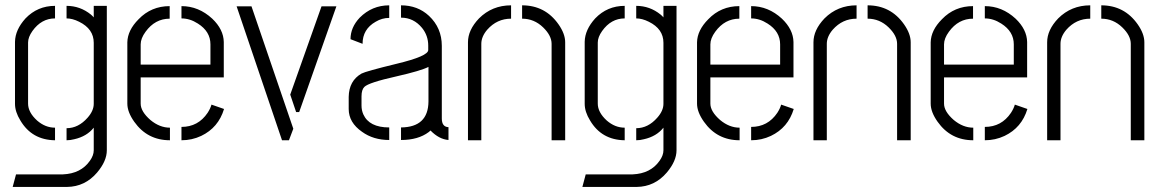

<svg xmlns="http://www.w3.org/2000/svg" viewBox="-20 -534 4414 731"><path d="M28.3 177.7 41 129.9H219.7Q288.1 127 322.3 78.1Q336.9 57.6 336.9 38.1V-47.9Q310.5 -14.6 262.7 -3.9Q248 0 233.4 0V-45.9Q278.3 -45.9 313.5 -85.9Q336.9 -112.3 336.9 -138.7V-371.1Q336.9 -423.8 281.2 -451.2Q255.9 -463.9 233.4 -463.9V-511.7Q285.2 -511.7 326.2 -478.5Q333 -472.7 336.9 -467.8V-511.7H386.7V38.1Q386.7 79.1 349.6 123Q303.7 176.8 235.4 177.7ZM37.1 -138.7V-375Q38.1 -420.9 77.1 -463.9Q123 -511.7 189.5 -511.7V-463.9Q137.7 -463.9 103.5 -416Q86.9 -392.6 86.9 -372.1V-139.6Q86.9 -106.4 121.1 -75.2Q152.3 -47.9 189.5 -47.9V0Q101.6 -1 57.6 -75.2Q37.1 -108.4 37.1 -138.7Z M464.8 -139.6V-373Q465.8 -418.9 507.8 -460.9Q555.7 -510.7 626 -510.7V-462.9Q570.3 -462.9 534.2 -413.1Q515.6 -387.7 515.6 -365.2V-288.1H781.2V-365.2Q781.2 -414.1 733.4 -444.3Q703.1 -463.9 670.9 -463.9V-510.7Q736.3 -510.7 788.1 -462.9Q831.1 -421.9 832 -374V-239.3H515.6V-139.6Q515.6 -109.4 552.7 -77.1Q587.9 -47.9 627 -47.9V0Q541 0 491.2 -70.3Q464.8 -107.4 464.8 -139.6ZM670.9 0V-50.8Q734.4 -50.8 770.5 -104.5Q781.2 -121.1 785.2 -135.7L833 -119.1Q811.5 -47.9 746.1 -16.6Q710.9 0 670.9 0Z M880.9 -509.8H937.5L1096.7 -43.9L1080.1 0H1053.7ZM1085 -173.8 1204.1 -509.8H1260.7L1119.1 -107.4H1107.4Z M1307.6 -119.1Q1307.6 -67.4 1358.4 -32.2Q1401.4 -1 1461.9 -1V-48.8Q1385.7 -48.8 1363.3 -98.6Q1356.4 -114.3 1356.4 -131.8V-167Q1356.4 -192.4 1367.2 -203.1Q1383.8 -219.7 1489.3 -243.2Q1583 -264.6 1611.3 -279.3V-147.5Q1610.4 -49.8 1506.8 -48.8V-1Q1572.3 -1 1612.3 -31.2Q1616.2 -34.2 1619.1 -37.1Q1651.4 -3.9 1687.5 -1V-49.8Q1662.1 -50.8 1662.1 -83V-359.4Q1662.1 -427.7 1613.3 -473.6Q1570.3 -513.7 1506.8 -513.7V-466.8Q1554.7 -466.8 1586.9 -427.7Q1610.4 -398.4 1610.4 -360.4V-343.8Q1611.3 -320.3 1489.3 -291Q1373 -262.7 1356.4 -253.9Q1308.6 -226.6 1307.6 -165ZM1314.5 -384.8 1360.4 -367.2Q1360.4 -422.9 1410.2 -451.2Q1434.6 -465.8 1461.9 -465.8V-513.7Q1396.5 -513.7 1349.6 -466.8Q1314.5 -429.7 1314.5 -384.8Z M1761.7 0V-373Q1761.7 -419.9 1803.7 -463.9Q1853.5 -513.7 1925.8 -513.7V-462.9Q1872.1 -462.9 1835 -420.9Q1812.5 -394.5 1812.5 -367.2V0ZM1967.8 -462.9V-513.7Q2055.7 -513.7 2106.4 -441.4Q2131.8 -405.3 2131.8 -373V0H2080.1V-367.2Q2080.1 -398.4 2047.9 -429.7Q2013.7 -462.9 1967.8 -462.9Z M2197.3 177.7 2210 129.9H2388.7Q2457 127 2491.2 78.1Q2505.9 57.6 2505.9 38.1V-47.9Q2479.5 -14.6 2431.6 -3.9Q2417 0 2402.3 0V-45.9Q2447.3 -45.9 2482.4 -85.9Q2505.9 -112.3 2505.9 -138.7V-371.1Q2505.9 -423.8 2450.2 -451.2Q2424.8 -463.9 2402.3 -463.9V-511.7Q2454.1 -511.7 2495.1 -478.5Q2502 -472.7 2505.9 -467.8V-511.7H2555.7V38.1Q2555.7 79.1 2518.6 123Q2472.7 176.8 2404.3 177.7ZM2206.1 -138.7V-375Q2207 -420.9 2246.1 -463.9Q2292 -511.7 2358.4 -511.7V-463.9Q2306.6 -463.9 2272.5 -416Q2255.9 -392.6 2255.9 -372.1V-139.6Q2255.9 -106.4 2290 -75.2Q2321.3 -47.9 2358.4 -47.9V0Q2270.5 -1 2226.6 -75.2Q2206.1 -108.4 2206.1 -138.7Z M2633.8 -139.6V-373Q2634.8 -418.9 2676.8 -460.9Q2724.6 -510.7 2794.9 -510.7V-462.9Q2739.3 -462.9 2703.1 -413.1Q2684.6 -387.7 2684.6 -365.2V-288.1H2950.2V-365.2Q2950.2 -414.1 2902.3 -444.3Q2872.1 -463.9 2839.8 -463.9V-510.7Q2905.3 -510.7 2957 -462.9Q3000 -421.9 3001 -374V-239.3H2684.6V-139.6Q2684.6 -109.4 2721.7 -77.1Q2756.8 -47.9 2795.9 -47.9V0Q2710 0 2660.2 -70.3Q2633.8 -107.4 2633.8 -139.6ZM2839.8 0V-50.8Q2903.3 -50.8 2939.5 -104.5Q2950.2 -121.1 2954.1 -135.7L3002 -119.1Q2980.5 -47.9 2915 -16.6Q2879.9 0 2839.8 0Z M3077.1 0V-373Q3077.1 -419.9 3119.1 -463.9Q3168.9 -513.7 3241.2 -513.7V-462.9Q3187.5 -462.9 3150.4 -420.9Q3127.9 -394.5 3127.9 -367.2V0ZM3283.2 -462.9V-513.7Q3371.1 -513.7 3421.9 -441.4Q3447.3 -405.3 3447.3 -373V0H3395.5V-367.2Q3395.5 -398.4 3363.3 -429.7Q3329.1 -462.9 3283.2 -462.9Z M3523.4 -139.6V-373Q3524.4 -418.9 3566.4 -460.9Q3614.3 -510.7 3684.6 -510.7V-462.9Q3628.9 -462.9 3592.8 -413.1Q3574.2 -387.7 3574.2 -365.2V-288.1H3839.8V-365.2Q3839.8 -414.1 3792 -444.3Q3761.7 -463.9 3729.5 -463.9V-510.7Q3794.9 -510.7 3846.7 -462.9Q3889.6 -421.9 3890.6 -374V-239.3H3574.2V-139.6Q3574.2 -109.4 3611.3 -77.1Q3646.5 -47.9 3685.5 -47.9V0Q3599.6 0 3549.8 -70.3Q3523.4 -107.4 3523.4 -139.6ZM3729.5 0V-50.8Q3793 -50.8 3829.1 -104.5Q3839.8 -121.1 3843.8 -135.7L3891.6 -119.1Q3870.1 -47.9 3804.7 -16.6Q3769.5 0 3729.5 0Z M3966.8 0V-373Q3966.8 -419.9 4008.8 -463.9Q4058.6 -513.7 4130.9 -513.7V-462.9Q4077.1 -462.9 4040 -420.9Q4017.6 -394.5 4017.6 -367.2V0ZM4172.9 -462.9V-513.7Q4260.7 -513.7 4311.5 -441.4Q4336.9 -405.3 4336.9 -373V0H4285.2V-367.2Q4285.2 -398.4 4252.9 -429.7Q4218.8 -462.9 4172.9 -462.9Z"/></svg>

Font: Post No Bills Colombo
Style: Regular
Weight: 400
Designer: Kosala Senevirathne, Siva Puranthara, Lasantha Premarathna, Tharique Azeez
Foundry: Mooniak
Version: Version 1.220 ; ttfautohint (v1.6)